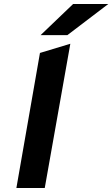

<svg xmlns="http://www.w3.org/2000/svg" viewBox="-20 -941 562 961"><path d="M62 0 180 -676 332 -722 204 0ZM183 -765 346 -921H522L317 -765Z"/></svg>

Font: Overpass Black
Style: Italic
Weight: 900
Italic angle: -10°
Designer: Delve Withrington, Dave Bailey, Thomas Jockin
Foundry: Delve Fonts LLC
Version: Version 4.000